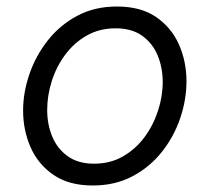

<svg xmlns="http://www.w3.org/2000/svg" viewBox="-20 -560 643 590"><path d="M265 10Q192 10 144.5 -22.5Q97 -55 74 -107.5Q51 -160 51 -220Q51 -276 70.5 -332.5Q90 -389 127 -436Q164 -483 217.5 -511.5Q271 -540 339 -540Q413 -540 460 -507.5Q507 -475 530 -423Q553 -371 553 -310Q553 -254 534 -197.5Q515 -141 478 -94Q441 -47 387.5 -18.5Q334 10 265 10ZM269 -57Q319 -57 358 -79.5Q397 -102 424 -138.5Q451 -175 465.5 -219.5Q480 -264 480 -308Q480 -352 464.5 -389.5Q449 -427 417 -450Q385 -473 335 -473Q286 -473 247 -451Q208 -429 180.5 -392Q153 -355 139 -310.5Q125 -266 125 -222Q125 -178 140.5 -140.5Q156 -103 188 -80Q220 -57 269 -57Z"/></svg>

Font: Be Vietnam Pro Light
Style: Italic
Weight: 300
Italic angle: -12°
Designer: Lam Bao, Tony Le, Vietanh Nguyen
Foundry: Yellow Type Foundry
Version: Version 1.002; ttfautohint (v1.8.3)